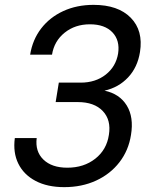

<svg xmlns="http://www.w3.org/2000/svg" viewBox="-20 -760 640 790"><path d="M244 10Q175 10 126.5 -15.5Q78 -41 55.5 -86.5Q33 -132 41 -192H131Q124 -137 158.5 -103.5Q193 -70 257 -70Q325 -70 372 -107Q419 -144 428 -205Q438 -266 403 -303Q368 -340 300 -340H209L222 -420H312Q373 -420 415 -453Q457 -486 466 -540Q474 -594 442.5 -627Q411 -660 350 -660Q289 -660 246 -625.5Q203 -591 194 -535H104Q114 -597 149.5 -643Q185 -689 240.5 -714.5Q296 -740 365 -740Q466 -740 518 -687Q570 -634 556 -546Q546 -483 507 -441.5Q468 -400 410 -387Q472 -374 501.5 -326Q531 -278 519 -205Q509 -141 471.5 -92.5Q434 -44 375.5 -17Q317 10 244 10Z"/></svg>

Font: NKDuy Mono
Style: Italic
Weight: 400
Italic angle: -9°
Monospace: yes
Designer: NKDuy
Foundry: NKDuy
Version: Version 2.251; ttfautohint (v1.8.4.7-5d5b)